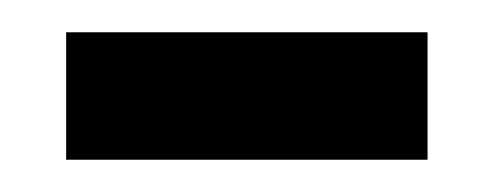

<svg xmlns="http://www.w3.org/2000/svg" viewBox="-20 -332 307 119"><path d="M21 -233H245V-312H21Z"/></svg>

Font: Noto Serif Bengali Condensed Medium
Style: Regular
Weight: 500
Width: 3
Designer: Juan Bruce, Universal Thirst, Indian Type Foundry and the Monotype Design Team.
Foundry: Monotype Imaging Inc.
Version: Version 2.003